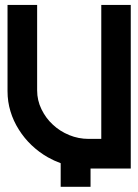

<svg xmlns="http://www.w3.org/2000/svg" viewBox="-20 -667 547 760"><path d="M497.6 -647.5V0H338.4V72.3H220.2V-21Q193.4 -30.8 169.4 -44.4Q134.8 -64 105 -92.3Q76.2 -119.6 54.7 -153.8Q32.7 -188.5 21.5 -226.1Q9.8 -264.2 9.8 -306.2V-647.5H127V-309.1Q127 -270 144 -234.9Q161.6 -198.7 189 -173.8Q216.3 -147.9 253.9 -132.3Q290.5 -117.2 331.5 -117.2H380.9V-647.5Z"/></svg>

Font: Sangha Kali
Style: Regular
Weight: 400
Designer: Seslavinskaya Anna
Foundry: Popkern
Version: Version 2.000;PS 002.000;hotconv 1.0.88;makeotf.lib2.5.64775